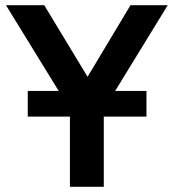

<svg xmlns="http://www.w3.org/2000/svg" viewBox="-20 -720 669 740"><path d="M249.5 0V-299L3 -700H150.5L317.5 -424L483 -700H626.5L380 -298V0ZM87 -270.5V-369.5H544.5V-270.5Z"/></svg>

Font: Geologica Medium
Style: Regular
Weight: 500
Designer: Sindre Bremnes, Frode Helland
Foundry: Monokrom Skriftforlag AS
Version: Version 1.010;gftools[0.9.28]